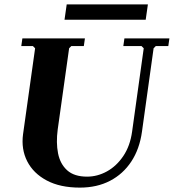

<svg xmlns="http://www.w3.org/2000/svg" viewBox="-20 -845 792 875"><path d="M547 -670H752L747 -635H690L680 -625L627 -245Q616 -166 578.5 -109Q541 -52 481.5 -21Q422 10 344 10Q254 10 193 -22.5Q132 -55 104 -110Q76 -165 85 -233L140 -625L130 -635H77L82 -670H367L362 -635H305L295 -625L243 -255Q235 -195 244.5 -146.5Q254 -98 286 -69Q318 -40 377 -40Q424 -40 467.5 -64Q511 -88 542 -134Q573 -180 582 -245L635 -625L625 -635H542ZM284 -825H654L644 -755H274Z"/></svg>

Font: Brygada 1918
Style: Bold Italic
Weight: 700
Italic angle: -8°
Designer: Mateusz Machalski | Borys Kosmynka | Przemek Hoffer
Foundry: NIEPODLEGLA 2018
Version: Version 3.006